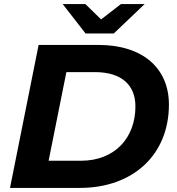

<svg xmlns="http://www.w3.org/2000/svg" viewBox="-20 -920 866 940"><path d="M537 -756 688 -900H572L475 -825L398 -900H287L399 -756ZM462 -700H169L29 0H371C630 0 807 -161 807 -408C807 -587 678 -700 462 -700ZM376 -133H218L305 -567H444C576 -567 643 -503 643 -399C643 -247 544 -133 376 -133Z"/></svg>

Font: AWKNG-Font
Style: Bold Italic
Weight: 700
Italic angle: -11.3°
Designer: Awakening Church
Foundry: Awakening Church
Version: Version 1.700;PS 001.700;hotconv 1.0.88;makeotf.lib2.5.64775